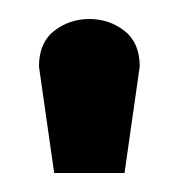

<svg xmlns="http://www.w3.org/2000/svg" viewBox="-20 -771 189 202"><path d="M21 -701 37 -589H111L127 -701Q127 -726 111 -738.5Q95 -751 74 -751Q53 -751 37 -738.5Q21 -726 21 -701Z"/></svg>

Font: Advent Pro ExtraBold
Style: Regular
Weight: 800
Designer: VivaRado, Andreas Kalpakidis
Foundry: VivaRado, Andreas Kalpakidis
Version: Version 3.000